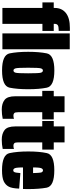

<svg xmlns="http://www.w3.org/2000/svg" viewBox="682 -1508 834 2238"><g transform="rotate(90 1099.0 -389.0)"><path d="M72.5 0H258V-466.5H340.5V-598.5H258V-608.5Q258 -634.5 273.2 -645.2Q288.5 -656 327.5 -656H339.5V-786.5H303Q190 -786.5 131.2 -739.5Q72.5 -692.5 72.5 -609.5V-598.5H8V-466.5H72.5ZM369 0H554.5V-785H369Z M801.5 4Q984 4 1002 -84Q1020 -172 1020 -300.5Q1020 -430 1002 -517.8Q984 -605.5 801.5 -605.5Q620.5 -605.5 602.2 -517.8Q584 -430 584 -300.5Q584 -172 602.2 -84Q620.5 4 801.5 4ZM801.5 -129Q784.5 -129 777 -152.5Q769.5 -176 769.5 -300.5Q769.5 -426 777 -449Q784.5 -472 801.5 -472Q820 -472 827.2 -449Q834.5 -426 834.5 -300.5Q834.5 -176 827.2 -152.5Q820 -129 801.5 -129Z M1256.5 7.5Q1312 7.5 1364.5 -3.5V-135Q1349 -128.5 1326 -128.5Q1308.5 -128.5 1298.2 -138.5Q1288 -148.5 1288 -183.5V-464.5H1372V-598.5H1288V-724.5H1102V-598.5H1039V-464.5H1102V-150.5Q1102 -58.5 1144.2 -25.5Q1186.5 7.5 1256.5 7.5Z M1608 7.5Q1663.5 7.5 1716 -3.5V-135Q1700.5 -128.5 1677.5 -128.5Q1660 -128.5 1649.8 -138.5Q1639.5 -148.5 1639.5 -183.5V-464.5H1723.5V-598.5H1639.5V-724.5H1453.5V-598.5H1390.5V-464.5H1453.5V-150.5Q1453.5 -58.5 1495.8 -25.5Q1538 7.5 1608 7.5Z M1965 4.5V-126.5Q1947 -126.5 1939 -149.5Q1930.5 -171.5 1930.5 -301Q1930.5 -424.5 1939 -448.5Q1947.5 -473 1965 -473Q1984 -473 1991 -450Q1995 -430.5 1997.5 -357.5H1915V-240H2183Q2184 -269 2184 -301Q2184 -428.5 2167.5 -517Q2149.5 -605 1965 -605Q1782.5 -605 1764.5 -517.5Q1745.5 -430 1745.5 -302Q1745.5 -174 1764.5 -84.5Q1782 4.5 1965 4.5ZM1965 -126.5V4.5Q2052 4.5 2094 -16Q2135.5 -36 2155.5 -74Q2175.5 -110.5 2178.5 -195.5L1997.5 -209.5Q1994.5 -180.5 1992 -160Q1988.5 -140.5 1982 -133.5Q1976.5 -126.5 1965 -126.5Z"/></g></svg>

Font: Anybody ExtraCondensed Black
Style: Regular
Weight: 900
Width: 2
Version: Version 1.113;gftools[0.9.25]